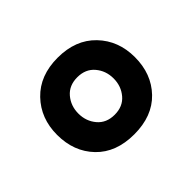

<svg xmlns="http://www.w3.org/2000/svg" viewBox="-76 -792 478 478"><g transform="rotate(-45 163.0 -553.0)"><path d="M208.5 -599.5Q192 -619 163 -619Q134 -619 117.5 -599.5Q101 -580 101 -553Q101 -526 117.5 -506.5Q134 -487 163 -487Q192 -487 208.5 -506.5Q225 -526 225 -553Q225 -580 208.5 -599.5ZM300 -553Q300 -494 263.5 -456Q227 -418 163 -418Q99 -418 62.5 -456Q26 -494 26 -553Q26 -611 63 -649.5Q100 -688 163 -688Q226 -688 263 -649.5Q300 -611 300 -553Z"/></g></svg>

Font: Techna Sans
Style: Regular
Weight: 400
Designer: Carl Enlund
Version: Version 1.003